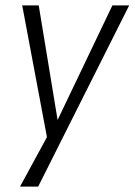

<svg xmlns="http://www.w3.org/2000/svg" viewBox="-20 -509 497 709"><path d="M54 180 160 -15 158 22 62 -489H123L195 -52H186L395 -489H457L121 180Z"/></svg>

Font: Nunito Sans 10pt Condensed Light
Style: Italic
Weight: 300
Width: 3
Italic angle: -9°
Designer: Vernon Adams
Foundry: Vernon Adams
Version: Version 3.101;gftools[0.9.27]